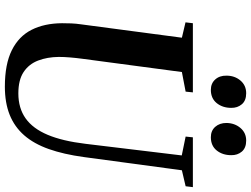

<svg xmlns="http://www.w3.org/2000/svg" viewBox="-138 -858 1006 769"><g transform="rotate(90 364.5 -473.0)"><path d="M661.5 -699 608.5 -306Q597.5 -225.5 576.5 -166Q555.5 -106.5 521.5 -67.5Q487.5 -28.5 439.2 -9.2Q391 10 326.5 10Q236.5 10 180.8 -17.8Q125 -45.5 99 -96.8Q73 -148 72.5 -219Q72.5 -237 73.2 -256Q74 -275 77 -295.5L130.5 -699L69 -713.5L72.5 -743H349.5L346.5 -714L268 -699L215 -301Q211.5 -275 209.5 -250.8Q207.5 -226.5 207.5 -205.5Q208 -160 222 -123.2Q236 -86.5 267.8 -65.2Q299.5 -44 353.5 -44Q412.5 -44 453.5 -73Q494.5 -102 519.5 -161.5Q544.5 -221 555.5 -313L602 -698.5L526.5 -714L529.5 -743H729L725.5 -714ZM339.5 -815Q313.5 -815 297.8 -832.5Q282 -850 282.5 -877.5Q282.5 -910.5 302 -933.5Q321.5 -956.5 353 -956.5Q382.5 -956.5 397.2 -939Q412 -921.5 411.5 -896.5Q411.5 -862 392.5 -838.5Q373.5 -815 339.5 -815ZM529 -815Q503 -815 487.5 -832.5Q472 -850 472 -877.5Q472.5 -910.5 492 -933.5Q511.5 -956.5 542.5 -956.5Q572 -956.5 586.8 -939Q601.5 -921.5 601 -896.5Q601 -862 582.2 -838.5Q563.5 -815 529 -815Z"/></g></svg>

Font: Merriweather 96pt SemiBold
Style: Italic
Weight: 600
Italic angle: -7.8°
Version: Version 2.101